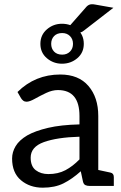

<svg xmlns="http://www.w3.org/2000/svg" viewBox="-20 -861 560 889"><path d="M178 8Q118 8 77 -26.5Q36 -61 36 -127Q36 -157 52.5 -184.5Q69 -212 106 -234Q143 -255 202.5 -269Q262 -283 348 -285V-324Q348 -444 248 -444Q222 -444 193.5 -430.5Q165 -417 141 -403.5Q117 -390 103 -390Q94 -390 87.5 -395Q81 -400 77 -407L61 -435Q143 -516 259 -516Q344 -516 389.5 -463Q435 -410 435 -324V-74L491 -62Q507 -59 507 -41V0H396Q383 0 375 -4Q367 -8 364 -21L354 -68Q314 -32 274 -12Q234 8 178 8ZM204 -55Q249 -55 283 -73Q317 -91 348 -123V-228Q244 -225 183 -203Q122 -181 122 -131Q122 -91 145.5 -73Q169 -55 204 -55ZM267 -566Q227 -566 197 -591.5Q167 -617 167 -658Q167 -699 197 -725Q227 -751 267 -751Q308 -751 338 -725.5Q368 -700 368 -658Q368 -617 338 -591.5Q308 -566 267 -566ZM268 -608Q290 -608 304 -622Q318 -636 318 -658Q318 -680 304 -694Q290 -708 268 -708Q244 -708 230.5 -694Q217 -680 217 -658Q217 -636 230.5 -622Q244 -608 268 -608ZM283 -719 377 -826Q385 -836 394.5 -839.5Q404 -843 420 -840L505 -825L368 -719Q354 -707 335 -710Z"/></svg>

Font: Aleo
Style: Regular
Weight: 400
Designer: Alessio Laiso
Foundry: Alessio Laiso
Version: Version 2.001; ttfautohint (v1.8.4.7-5d5b);gftools[0.9.29]